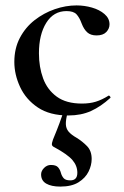

<svg xmlns="http://www.w3.org/2000/svg" viewBox="-20 -415 460 710"><path d="M233 12Q164 12 120 -17.5Q76 -47 54.5 -93Q33 -139 33 -186Q33 -236 53.5 -275Q74 -314 108 -340.5Q142 -367 182.5 -381Q223 -395 263 -395Q292 -395 320 -387Q348 -379 366.5 -363Q385 -347 385 -325Q385 -309 373 -296.5Q361 -284 337 -284Q315 -284 302.5 -295.5Q290 -307 282 -328Q274 -350 263 -362Q252 -374 226 -374Q178 -374 151 -330.5Q124 -287 124 -218Q124 -167 139.5 -125Q155 -83 190 -57.5Q225 -32 283 -32Q312 -32 334.5 -39Q357 -46 381 -61Q383 -63 386.5 -59Q390 -55 388 -53Q353 -21 316.5 -4.5Q280 12 233 12ZM230 2Q223 28 223.5 44Q224 60 233.5 71.5Q243 83 264 95Q285 108 302 125.5Q319 143 319 173Q319 196 307.5 219.5Q296 243 270.5 259Q245 275 203 275Q170 275 151 264Q132 253 132 230Q132 217 143 206Q154 195 168 195Q187 195 194.5 203.5Q202 212 205 223.5Q208 235 215 243.5Q222 252 240 252Q266 252 266 224Q266 198 248 177Q230 156 182 130Q173 126 172 120.5Q171 115 176 101Q185 79 190 66.5Q195 54 200 40.5Q205 27 214 1Z"/></svg>

Font: Cormorant Light SemiBold
Style: Regular
Weight: 600
Version: Version 4.000